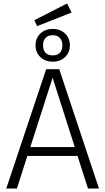

<svg xmlns="http://www.w3.org/2000/svg" viewBox="-20 -1082 605 1102"><path d="M425 -187H137L77 0H16L245 -685H320L548 0H485ZM409 -238 282 -636 154 -238ZM381 -822Q381 -781 353.5 -754.5Q326 -728 283 -728Q239 -728 211.5 -754.5Q184 -781 184 -822Q184 -863 211.5 -889.5Q239 -916 283 -916Q326 -916 353.5 -889.5Q381 -863 381 -822ZM227 -822Q227 -794 241.5 -779Q256 -764 283 -764Q309 -764 323.5 -779Q338 -794 338 -822Q338 -849 323.5 -864.5Q309 -880 283 -880Q256 -880 241.5 -864.5Q227 -849 227 -822ZM391 -1010 193 -932 177 -966 365 -1062Z"/></svg>

Font: Fira Sans Light
Style: Regular
Weight: 300
Designer: bBox Type GmbH & Carrois Corporate GbR & Edenspiekermann AG
Foundry: bBox Type GmbH & Carrois Corporate GbR & Edenspiekermann AG
Version: Version 4.301